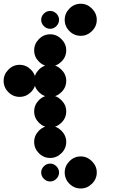

<svg xmlns="http://www.w3.org/2000/svg" viewBox="-24 -858 711 1048"><path d="M416.7 -4.2Q451.7 -4.2 477.9 22.1Q504.2 48.3 504.2 83.3Q504.2 119.2 477.9 145Q451.7 170.8 416.7 170.8Q380.8 170.8 355 145Q329.2 119.2 329.2 83.3Q329.2 48.3 355 22.1Q380.8 -4.2 416.7 -4.2ZM250 35Q269.2 35 283.8 49.6Q298.3 64.2 298.3 83.3Q298.3 103.3 283.8 117.9Q269.2 132.5 250 132.5Q230 132.5 215.4 117.9Q200.8 103.3 200.8 83.3Q200.8 64.2 215.4 49.6Q230 35 250 35ZM250 -170.8Q285 -170.8 311.2 -144.6Q337.5 -118.3 337.5 -83.3Q337.5 -47.5 311.2 -21.7Q285 4.2 250 4.2Q214.2 4.2 188.3 -21.7Q162.5 -47.5 162.5 -83.3Q162.5 -118.3 188.3 -144.6Q214.2 -170.8 250 -170.8ZM250 -337.5Q285 -337.5 311.2 -311.2Q337.5 -285 337.5 -250Q337.5 -214.2 311.2 -188.3Q285 -162.5 250 -162.5Q214.2 -162.5 188.3 -188.3Q162.5 -214.2 162.5 -250Q162.5 -285 188.3 -311.2Q214.2 -337.5 250 -337.5ZM250 -504.2Q285 -504.2 311.2 -477.9Q337.5 -451.7 337.5 -416.7Q337.5 -380.8 311.2 -355Q285 -329.2 250 -329.2Q214.2 -329.2 188.3 -355Q162.5 -380.8 162.5 -416.7Q162.5 -451.7 188.3 -477.9Q214.2 -504.2 250 -504.2ZM83.3 -504.2Q118.3 -504.2 144.6 -477.9Q170.8 -451.7 170.8 -416.7Q170.8 -380.8 144.6 -355Q118.3 -329.2 83.3 -329.2Q47.5 -329.2 21.7 -355Q-4.2 -380.8 -4.2 -416.7Q-4.2 -451.7 21.7 -477.9Q47.5 -504.2 83.3 -504.2ZM250 -670.8Q285 -670.8 311.2 -644.6Q337.5 -618.3 337.5 -583.3Q337.5 -547.5 311.2 -521.7Q285 -495.8 250 -495.8Q214.2 -495.8 188.3 -521.7Q162.5 -547.5 162.5 -583.3Q162.5 -618.3 188.3 -644.6Q214.2 -670.8 250 -670.8ZM416.7 -837.5Q451.7 -837.5 477.9 -811.3Q504.2 -785 504.2 -750Q504.2 -714.2 477.9 -688.3Q451.7 -662.5 416.7 -662.5Q380.8 -662.5 355 -688.3Q329.2 -714.2 329.2 -750Q329.2 -785 355 -811.3Q380.8 -837.5 416.7 -837.5ZM250 -798.3Q269.2 -798.3 283.8 -783.8Q298.3 -769.2 298.3 -750Q298.3 -730 283.8 -715.4Q269.2 -700.8 250 -700.8Q230 -700.8 215.4 -715.4Q200.8 -730 200.8 -750Q200.8 -769.2 215.4 -783.8Q230 -798.3 250 -798.3Z"/></svg>

Font: 0xA000-Dots-Mono
Style: Dots-Mono
Weight: 400
Version: Version 0.1